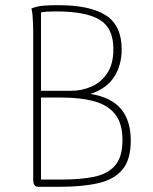

<svg xmlns="http://www.w3.org/2000/svg" viewBox="-20 -720 589 740"><path d="M127 0Q118 0 113.5 -6Q109 -12 108 -22V-600Q108 -605 107.5 -622.5Q107 -640 105.5 -659.5Q104 -679 101 -687Q103 -689 123.5 -694.5Q144 -700 205 -700Q328 -700 388.5 -660.5Q449 -621 449 -530Q449 -468 419.5 -423Q390 -378 329 -358Q409 -345 446.5 -300Q484 -255 484 -178Q484 -105 452 -66.5Q420 -28 358.5 -14Q297 0 209 0ZM138 -28H220Q290 -28 342 -38.5Q394 -49 423 -81.5Q452 -114 452 -180Q452 -244 424 -279.5Q396 -315 343.5 -329.5Q291 -344 219 -344H130L123 -370H254Q295 -370 332 -386Q369 -402 393 -437.5Q417 -473 417 -531Q417 -612 364 -644Q311 -676 195 -676Q175 -676 160.5 -675Q146 -674 138 -672Z"/></svg>

Font: Arima Thin Thin
Style: Regular
Weight: 250
Version: Version 1.100